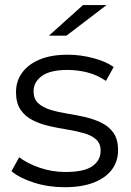

<svg xmlns="http://www.w3.org/2000/svg" viewBox="-20 -751 528 775"><path d="M240.2 4.7Q175 4.7 116.8 -13.9Q58.7 -32.5 26.3 -60.1L57.6 -116.3Q89.6 -91.6 139.6 -74.2Q189.6 -56.8 244.8 -56.8Q319.8 -56.8 353 -80.3Q386.2 -103.8 386.2 -142.9Q386.2 -172 367.7 -188.4Q349.3 -204.8 318.9 -213.4Q288.6 -222.1 252 -228Q215.4 -233.8 178.8 -242.1Q142.2 -250.4 111.9 -265.8Q81.5 -281.1 63.1 -308Q44.6 -334.9 44.6 -379.6Q44.6 -423.1 69 -457.1Q93.4 -491.1 139.8 -510.6Q186.3 -530.2 253.1 -530.2Q304 -530.2 355.2 -516.8Q406.5 -503.5 438.9 -480.6L407.6 -424.4Q373.2 -448.2 333.2 -458.5Q293.2 -468.7 252.6 -468.7Q182.3 -468.7 148.9 -444.2Q115.5 -419.7 115.5 -382.5Q115.5 -351.8 133.9 -334.7Q152.4 -317.6 182.7 -308.1Q213.1 -298.7 249.7 -292.8Q286.3 -287 322.6 -278.7Q359 -270.4 389.4 -255.5Q419.7 -240.7 438.2 -214.5Q456.6 -188.3 456.6 -144.6Q456.6 -99.4 431.1 -65.7Q405.5 -32.1 357.4 -13.7Q309.2 4.7 240.2 4.7ZM177.4 -607 315.1 -730.6H410.1L248.2 -607Z"/></svg>

Font: Montserrat Thin
Style: Regular
Weight: 100
Designer: Julieta Ulanovsky
Foundry: Julieta Ulanovsky
Version: Version 9.000